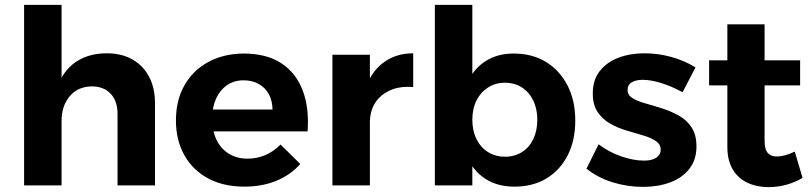

<svg xmlns="http://www.w3.org/2000/svg" viewBox="-20 -762 3337 789"><path d="M463 -294Q463 -347 434.5 -377Q406 -407 357 -407Q299 -406 266 -366Q233 -326 233 -265H195Q195 -359 222 -420.5Q249 -482 299.5 -512.5Q350 -543 419 -543Q480 -543 524.5 -517.5Q569 -492 593 -446Q617 -400 617 -337V0H463ZM79 -742H233V0H79Z M1100 -312Q1099 -349 1084.5 -375.5Q1070 -402 1043 -417Q1016 -432 981 -432Q942 -432 913 -412Q884 -392 868 -357Q852 -322 852 -276Q852 -224 870 -187Q888 -150 921 -130Q954 -110 997 -110Q1075 -110 1133 -168L1214 -88Q1174 -43 1115.5 -19Q1057 5 984 5Q898 5 835 -29Q772 -63 737.5 -124.5Q703 -186 703 -267Q703 -350 738 -411.5Q773 -473 835.5 -507Q898 -541 980 -542Q1075 -542 1135.5 -502.5Q1196 -463 1223.5 -391.5Q1251 -320 1244 -222H830V-312Z M1678 -404Q1624 -409 1583.5 -391Q1543 -373 1521.5 -339Q1500 -305 1500 -258L1461 -265Q1461 -353 1487.5 -415Q1514 -477 1563 -510Q1612 -543 1678 -543ZM1346 -537H1500V0H1346Z M2091 -542Q2167 -542 2223.5 -507.5Q2280 -473 2312 -411Q2344 -349 2344 -266Q2344 -185 2313 -124Q2282 -63 2226 -29Q2170 5 2094 5Q2024 5 1974 -27.5Q1924 -60 1897 -121.5Q1870 -183 1870 -266Q1870 -352 1896.5 -414Q1923 -476 1972.5 -509Q2022 -542 2091 -542ZM2055 -422Q2016 -422 1985.5 -402.5Q1955 -383 1938 -349Q1921 -315 1921 -270Q1921 -225 1938 -190.5Q1955 -156 1985.5 -137Q2016 -118 2055 -118Q2095 -118 2125 -137Q2155 -156 2171.5 -190.5Q2188 -225 2188 -270Q2188 -314 2171.5 -348.5Q2155 -383 2125 -402.5Q2095 -422 2055 -422ZM1767 -742H1921V0H1767Z M2785 -383Q2741 -407 2698 -420.5Q2655 -434 2621 -434Q2594 -434 2576.5 -424Q2559 -414 2559 -392Q2559 -371 2579.5 -358.5Q2600 -346 2632.5 -337Q2665 -328 2701 -316.5Q2737 -305 2769.5 -287Q2802 -269 2822 -238.5Q2842 -208 2842 -160Q2842 -106 2813 -68.5Q2784 -31 2734 -12.5Q2684 6 2623 6Q2558 6 2497 -13Q2436 -32 2390 -69L2440 -169Q2482 -137 2532.5 -119.5Q2583 -102 2627 -102Q2647 -102 2662 -107Q2677 -112 2686 -122Q2695 -132 2695 -147Q2695 -169 2675 -182.5Q2655 -196 2623 -205.5Q2591 -215 2555 -225.5Q2519 -236 2487.5 -254Q2456 -272 2436 -301.5Q2416 -331 2416 -378Q2416 -434 2445 -470.5Q2474 -507 2522 -525Q2570 -543 2628 -543Q2684 -543 2738.5 -528Q2793 -513 2838 -485Z M3122 -183Q3122 -147 3136 -132.5Q3150 -118 3174 -119Q3189 -119 3207 -124Q3225 -129 3246 -139L3278 -31Q3248 -13 3212 -3Q3176 7 3138 7Q3090 7 3051.5 -11Q3013 -29 2991 -66Q2969 -103 2969 -158V-662H3122ZM2894 -514H3268V-411H2894Z"/></svg>

Font: Alexandria SemiBold
Style: Regular
Weight: 600
Designer: Mohamed Gaber
Foundry: Kief Type Foundry
Version: Version 5.100